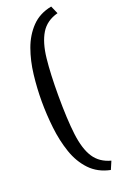

<svg xmlns="http://www.w3.org/2000/svg" viewBox="-163 -743 584 938"><g transform="rotate(-20 129.0 -274.0)"><path d="M240 151Q176 138 135.5 95.5Q95 53 74 -8.5Q53 -70 45 -140.5Q37 -211 37 -279Q37 -347 45 -416Q53 -485 74.5 -544.5Q96 -604 136 -645.5Q176 -687 239 -699L257 -658Q197 -642 168.5 -595Q140 -548 131.5 -469.5Q123 -391 123 -279Q123 -155 133 -74.5Q143 6 172 50Q201 94 258 109Z"/></g></svg>

Font: Faustina Light
Style: Regular
Weight: 400
Version: Version 1.200